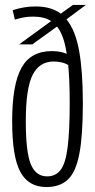

<svg xmlns="http://www.w3.org/2000/svg" viewBox="-20 -744 383 774"><path d="M110 -565H57L186 -659Q159 -677 114 -677Q93 -677 76.5 -674Q60 -671 40 -665L31 -703Q57 -711 78.5 -714.5Q100 -718 124 -718Q186 -718 225 -689L274 -724H326L248 -666Q284 -622 299 -539Q314 -456 314 -328Q314 -198 300 -124.5Q286 -51 254 -20.5Q222 10 167 10Q95 10 62 -51Q29 -112 29 -255Q29 -403 66.5 -470.5Q104 -538 189 -538Q224 -538 249 -527Q238 -602 210 -637ZM84 -255Q84 -132 104 -82.5Q124 -33 170 -33Q204 -33 224 -58.5Q244 -84 252.5 -149Q261 -214 261 -331Q261 -376 259.5 -413.5Q258 -451 255 -482Q241 -490 226 -493Q211 -496 196 -496Q139 -496 111.5 -442Q84 -388 84 -255Z"/></svg>

Font: Georama Condensed Light
Style: Regular
Weight: 300
Width: 3
Designer: Jean-Baptiste Levee
Foundry: Production Type
Version: Version 1.000